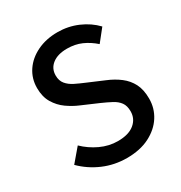

<svg xmlns="http://www.w3.org/2000/svg" viewBox="-178 -878 963 1020"><g transform="rotate(-30 304.0 -368.0)"><path d="M307 14Q231 14 163.5 -15Q96 -44 45 -95L113 -175Q153 -136 204.5 -112Q256 -88 310 -88Q376 -88 411.5 -117Q447 -146 447 -192Q447 -226 432 -246.5Q417 -267 390.5 -281Q364 -295 330 -310L228 -354Q192 -369 157.5 -393.5Q123 -418 100.5 -455.5Q78 -493 78 -547Q78 -605 109 -651Q140 -697 195 -723.5Q250 -750 320 -750Q385 -750 443 -725Q501 -700 542 -657L483 -583Q448 -614 408.5 -631.5Q369 -649 320 -649Q263 -649 230 -623.5Q197 -598 197 -555Q197 -523 214 -502.5Q231 -482 258.5 -468.5Q286 -455 315 -443L416 -400Q460 -382 494 -356Q528 -330 547 -293Q566 -256 566 -201Q566 -142 535 -93.5Q504 -45 446 -15.5Q388 14 307 14Z"/></g></svg>

Font: Noto Sans KR Medium
Style: Regular
Weight: 500
Designer: Ryoko NISHIZUKA  (kana, bopomofo & ideographs); Paul D. Hunt (Latin, Greek & Cyrillic); Sandoll Communications , Soo-you
Foundry: Adobe
Version: Version 2.004-H2;hotconv 1.0.118;makeotfexe 2.5.65603